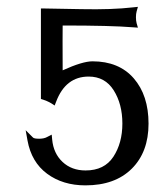

<svg xmlns="http://www.w3.org/2000/svg" viewBox="-20 -539 463 573"><path d="M167 -329.1Q226.1 -356 255.9 -356Q335 -356 379.2 -305.2Q423.3 -254.4 423.3 -169.9Q423.3 -85.4 373.3 -35.6Q323.2 14.2 234.9 14.2Q167.5 14.2 120.6 -20.5Q73.7 -55.2 62 -120.1L56.6 -150.4L78.6 -128.4Q82 -125 96.9 -125Q111.8 -125 121.1 -130.4L134.3 -137.2L135.7 -122.6Q139.6 -81.1 166.7 -55.7Q193.8 -30.3 235.4 -30.3Q291.5 -30.3 318.4 -71.3Q345.2 -112.3 345.2 -170.4Q345.2 -228.5 319.3 -269.5Q293.5 -310.5 244.6 -310.5Q175.8 -310.5 147.5 -235.4L143.1 -224.1L133.3 -230.5Q121.6 -237.8 102.1 -243.7V-513.7H111.8Q131.8 -513.7 223.1 -511.7Q314.5 -509.8 377.4 -517.1L391.6 -518.6L387.7 -504.9Q385.7 -497.6 385.7 -487.5Q385.7 -477.5 387.7 -469.7L391.6 -456.5L377.4 -457.5Q311.5 -462.9 167 -462.9Q166.5 -435.1 167 -329.1Z"/></svg>

Font: RaghuMalayalamSans
Style: Regular
Weight: 400
Designer: Prof. R.K.Joshi and Rajith Kumar K. M.
Foundry: Centre for Development of Advanced Computing (C-DAC) Mumbai, (formerly NCST), Swathanthra Malayalam Computing (http://sm
Version: Version 2.2.0+20221109